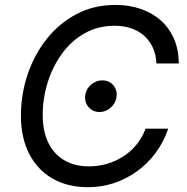

<svg xmlns="http://www.w3.org/2000/svg" viewBox="-20 -758 769 788"><path d="M340.8 10.3Q257.3 10.3 195.3 -25.4Q133.3 -61 99.6 -127Q65.9 -192.9 65.9 -284.2Q65.9 -370.1 93 -451.4Q120.1 -532.7 170.9 -597.2Q221.7 -661.6 293.2 -699.7Q364.7 -737.8 454.1 -737.8Q510.3 -737.8 557.6 -721.4Q605 -705.1 639.9 -674.1Q674.8 -643.1 694.1 -598.6Q713.4 -554.2 713.9 -497.6H622.1Q620.1 -535.2 606.7 -563.7Q593.3 -592.3 570.3 -612.3Q547.4 -632.3 516.8 -642.3Q486.3 -652.3 450.7 -652.3Q381.3 -652.3 326.7 -621.1Q272 -589.8 233.9 -537.1Q195.8 -484.4 175.5 -419.2Q155.3 -354 155.3 -286.1Q155.3 -218.3 179 -170.9Q202.6 -123.5 245.4 -99.4Q288.1 -75.2 344.2 -75.2Q381.8 -75.2 417.5 -85.2Q453.1 -95.2 484.4 -115Q515.6 -134.8 539.6 -163.6Q563.5 -192.4 577.6 -230H670.4Q651.4 -174.3 618.4 -130.1Q585.4 -85.9 541.5 -54.4Q497.6 -22.9 446.8 -6.3Q396 10.3 340.8 10.3ZM388.7 -298.3Q360.4 -298.3 343 -319.1Q325.7 -339.8 330.1 -369.1Q334.5 -395 355 -411.6Q375.5 -428.2 399.4 -428.2Q428.7 -428.2 445.6 -407.5Q462.4 -386.7 458 -358.9Q454.6 -334 434.3 -316.2Q414.1 -298.3 388.7 -298.3Z"/></svg>

Font: Inter 17pt
Style: Italic
Weight: 400
Italic angle: -9.3988°
Version: Version 4.001;git-66647c0bb